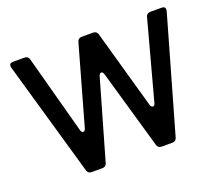

<svg xmlns="http://www.w3.org/2000/svg" viewBox="-121 -906 1231 1078"><g transform="rotate(-20 494.5 -366.5)"><path d="M703 -228Q714 -228 718 -246L844 -713Q850 -733 871 -733H939Q960 -733 960 -715Q960 -709 959 -706L763 -20Q757 0 736 0H672Q651 0 645 -20L510 -490Q505 -507 495 -507Q485 -507 480 -490L345 -20Q339 0 318 0H254Q233 0 227 -20L30 -706Q29 -709 29 -715Q29 -733 50 -733H119Q140 -733 146 -713L272 -246Q277 -228 287 -228Q297 -228 302 -245L434 -713Q440 -733 461 -733H529Q550 -733 556 -713L688 -245Q693 -228 703 -228Z"/></g></svg>

Font: Shippori Gochic B2 Bold
Style: Regular
Weight: 700
Designer: FONTDASU
Foundry: FONTDASU / Google Inc. / but / Adobe
Version: Version 1.130